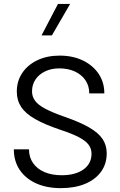

<svg xmlns="http://www.w3.org/2000/svg" viewBox="-20 -969 623 994"><path d="M280.2 -948.7 195.1 -785.9H248.8L343.1 -948.7ZM51.6 -195.9Q51.6 -134.9 81.9 -89.7Q112.3 -44.5 167.1 -19.7Q221.9 5 294.8 5Q366.9 5 420.3 -17.1Q473.7 -39.3 503.1 -79.9Q532.5 -120.4 532.5 -175.3Q532.5 -217.3 510.9 -249.5Q489.3 -281.6 441.5 -309.3Q393.7 -336.9 314.2 -364.4Q252.1 -386.2 215.2 -405.6Q178.2 -425 162 -446.8Q145.8 -468.6 145.8 -495.9Q145.8 -530.9 163.8 -557.6Q181.8 -584.3 213.8 -599.6Q245.8 -615 286.9 -615Q333.1 -615 368 -598.7Q402.8 -582.4 422.5 -553.4Q442.1 -524.3 442.1 -485.4H520.2Q520.2 -542.9 490.4 -587.1Q460.6 -631.2 408.5 -656.2Q356.4 -681.1 288.7 -681.1Q223.9 -681.1 173.9 -657.4Q123.8 -633.7 95.4 -591.6Q67 -549.4 67 -494.7Q67 -450 89.4 -415.7Q111.8 -381.3 161.3 -353Q210.7 -324.7 292 -297.2Q352 -277.5 387.4 -259.1Q422.8 -240.8 438.3 -220.3Q453.8 -199.9 453.8 -172.9Q453.8 -121.5 411.9 -91.6Q370.1 -61.8 299.2 -61.8Q248.4 -61.8 210.3 -78.1Q172.2 -94.4 151.2 -124.7Q130.1 -154.9 130.1 -195.9Z"/></svg>

Font: Estedad-FD VF
Style: Regular
Weight: 100
Designer: Amin Abedi
Version: Version 7.3